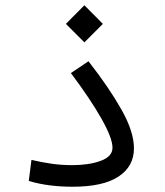

<svg xmlns="http://www.w3.org/2000/svg" viewBox="-20 -708 626 730"><path d="M255.9 2Q211.9 2 170.2 -3.2Q128.4 -8.3 89.4 -20L99.6 -100.1Q141.6 -90.3 178.2 -85.2Q214.8 -80.1 254.9 -80.1Q317.9 -80.1 362.8 -96.4Q407.7 -112.8 407.7 -146.5Q407.7 -182.6 365.5 -257.3Q323.2 -332 249.5 -430.2L316.4 -475.1Q393.6 -376.5 441.4 -292Q489.3 -207.5 489.3 -144Q489.3 -75.7 430.9 -36.9Q372.6 2 255.9 2ZM300.8 -546.9 230.5 -617.2 300.8 -688 371.1 -617.2Z"/></svg>

Font: Cascadia Code NF SemiLight
Style: Regular
Weight: 350
Monospace: yes
Designer: Aaron Bell
Foundry: Saja Typeworks
Version: Version 2404.023; ttfautohint (v1.8.4)